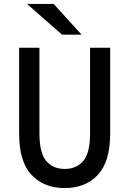

<svg xmlns="http://www.w3.org/2000/svg" viewBox="-20 -942 656 974"><path d="M77 -266V-700H180V-266Q180 -166 214.5 -125.5Q249 -85 308 -85Q368 -85 402.5 -125.5Q437 -166 437 -266V-700H539V-266Q539 -122 476.5 -55Q414 12 308 12Q203 12 140 -54.5Q77 -121 77 -266ZM117 -922H252L394 -766H295Z"/></svg>

Font: Overpass Mono Light
Style: Bold
Weight: 600
Monospace: yes
Designer: Delve Withrington, Dave Bailey
Foundry: Delve Fonts
Version: Version 1.000;DELV;Overpass